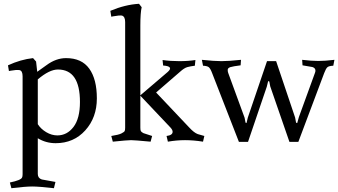

<svg xmlns="http://www.w3.org/2000/svg" viewBox="-20 -738 1781 1011"><path d="M99 -336Q99 -366 82 -369Q65 -371 38 -366L27 -364L22 -394Q89 -425 154 -432L170 -414L176 -360L225 -395Q275 -432 328 -432Q410 -432 450 -376.5Q490 -321 490 -220Q490 -119 429 -51.5Q368 16 273 16Q222 16 179 -10V178Q179 200 200 207L272 220L264 253Q185 244 149.5 244Q114 244 40 253L32 223Q90 211 96 197Q99 192 99 179ZM282 -25Q333 -25 367 -69.5Q401 -114 401 -201Q401 -372 285 -372Q240 -372 179 -320V-84Q195 -59 223.5 -42Q252 -25 282 -25Z M857 -22Q889 -26 889 -44Q889 -54 878 -66L719 -234V-66Q719 -53 721.5 -48Q724 -43 735 -37L781 -22L773 8Q688 0 670 0Q652 0 574 8L566 -22Q605 -28 619.5 -35.5Q634 -43 636.5 -48Q639 -53 639 -66V-622Q639 -651 622 -656Q608 -658 576 -652L566 -650L561 -681Q640 -714 712 -718L726 -700Q719 -670 719 -603V-236L863 -359Q897 -389 839 -393L836 -422Q877 -416 924.5 -416Q972 -416 1009 -422L1006 -392Q982 -389 966 -384.5Q950 -380 928 -360L802 -251L977 -66Q1002 -39 1021 -32L1056 -22L1049 8Q999 0 954.5 0Q910 0 864 8Z M1043 -423Q1109 -416 1146 -416Q1183 -416 1249 -423L1247 -394Q1207 -389 1193 -384.5Q1179 -380 1179 -370Q1179 -360 1182 -353L1268 -118L1273 -92L1278 -90L1285 -119L1386 -416H1434L1534 -119L1539 -92L1545 -90L1554 -122L1638 -353Q1641 -360 1641 -366Q1641 -380 1625 -385L1573 -394L1571 -423Q1621 -417 1656 -417Q1691 -417 1741 -423L1735 -392Q1712 -391 1704 -384Q1696 -377 1687 -353L1551 9H1504L1403 -283L1398 -309L1392 -311L1385 -282L1286 9H1238L1097 -353Q1088 -377 1079.5 -384Q1071 -391 1049 -392Z"/></svg>

Font: Buenard
Style: Regular
Weight: 400
Designer: Gustavo Ibarra
Foundry: FontFuror
Version: Version 1.001 2011